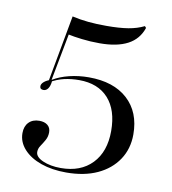

<svg xmlns="http://www.w3.org/2000/svg" viewBox="-67 -488 600 669"><g transform="rotate(10 232.5 -154.0)"><path d="M210.5 121Q160.5 121 121.4 107.3Q82.3 93.5 59.7 68.5Q37.1 43.5 37.1 12.1Q37.1 -12.1 50.8 -26.2Q64.5 -40.3 87.9 -40.3Q106.5 -40.3 117.3 -31.5Q128.2 -22.6 128.2 -6.5Q128.2 8.9 121 21.8Q113.7 34.7 106.5 45.2Q99.2 55.6 99.2 67.7Q99.2 85.5 125.8 97.2Q152.4 108.9 189.5 108.9Q259.7 108.9 300 66.9Q340.3 25 340.3 -48.4Q340.3 -122.6 303.6 -163.3Q266.9 -204 200 -204Q172.6 -204 147.6 -198.4Q122.6 -192.7 97.6 -178.2L94.4 -176.6L138.7 -418.5Q166.9 -412.1 195.6 -409.3Q224.2 -406.5 259.7 -406.5Q306.5 -406.5 337.5 -411.7Q368.5 -416.9 392.7 -429L397.6 -423.4Q383.9 -382.3 346.4 -362.5Q308.9 -342.7 247.6 -342.7Q213.7 -342.7 183.9 -346.4Q154 -350 136.3 -354L104.8 -187.9Q129.8 -203.2 162.9 -211.3Q196 -219.4 231.5 -219.4Q319.4 -219.4 369 -174.2Q418.5 -129 418.5 -50Q418.5 0.8 392.7 39.5Q366.9 78.2 320.6 99.6Q274.2 121 210.5 121ZM83.1 -148.4Q70.2 -148.4 70.2 -159.7Q70.2 -167.7 79 -175.4Q87.9 -183.1 103.2 -187.9L107.3 -184.7Q105.6 -166.9 99.2 -157.7Q92.7 -148.4 83.1 -148.4Z"/></g></svg>

Font: Playfair 144pt SemiExpanded Light
Style: Regular
Weight: 300
Width: 6
Designer: Claus Eggers Sørensen
Foundry: Claus Eggers Sørensen
Version: Version 2.203